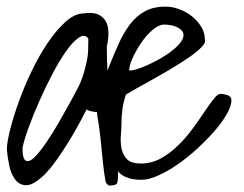

<svg xmlns="http://www.w3.org/2000/svg" viewBox="-20 -580 745 587"><path d="M302.7 -25.4Q297.9 -50.8 294.4 -86.4Q291 -122.1 287.1 -158.7Q283.2 -195.3 277.3 -227.5Q276.4 -232.4 276.4 -237.3Q271.5 -237.3 267.6 -238.3Q256.8 -239.3 248 -243.2Q246.1 -244.1 245.1 -246.1Q205.1 -168 172.9 -120.1Q135.7 -62.5 106.9 -37.6Q78.1 -12.7 58.6 -13.7Q39.1 -14.6 26.4 -31.2Q13.7 -47.9 8.3 -73.7Q2.9 -99.6 1 -122.1Q1 -143.6 10.7 -182.6Q20.5 -221.7 37.1 -268.1Q53.7 -314.5 76.7 -362.3Q99.6 -410.2 126 -449.2Q152.3 -488.3 180.7 -513.7Q209 -539.1 237.3 -539.1Q279.3 -545.9 299.3 -521Q319.3 -496.1 306.6 -437.5Q306.6 -397.5 308.6 -364.3Q312.5 -373 316.4 -383.8Q329.1 -416 343.3 -447.3Q357.4 -478.5 376.5 -504.4Q395.5 -530.3 422.9 -545.4Q450.2 -560.5 489.3 -559.6Q505.9 -559.6 526.9 -552.2Q547.9 -544.9 565.4 -531.2Q583 -517.6 594.7 -499Q606.4 -480.5 606.4 -459Q610.4 -451.2 596.7 -436.5Q583 -421.9 558.1 -404.8Q533.2 -387.7 502.9 -369.6Q472.7 -351.6 444.3 -335.9Q416 -320.3 394.5 -308.1Q373 -295.9 365.2 -291Q361.3 -280.3 358.4 -268.1Q355.5 -255.9 354 -244.1Q352.5 -232.4 352.1 -223.6Q351.6 -214.8 351.6 -209Q351.6 -190.4 349.6 -168Q347.7 -145.5 351.6 -126Q355.5 -106.4 368.2 -93.3Q380.9 -80.1 410.2 -80.1Q443.4 -80.1 471.7 -95.7Q500 -111.3 524.4 -135.3Q548.8 -159.2 568.8 -186.5Q588.9 -213.9 604.5 -237.3Q620.1 -260.7 632.8 -276.9Q645.5 -293 654.3 -293Q664.1 -293 675.8 -289.1Q687.5 -285.2 687.5 -273.4Q687.5 -255.9 673.3 -231Q659.2 -206.1 635.7 -179.2Q612.3 -152.3 583 -125.5Q553.7 -98.6 523.4 -77.6Q493.2 -56.6 463.9 -43.5Q434.6 -30.3 412.1 -30.3Q368.2 -30.3 345.7 -50.8Q342.8 -53.7 340.8 -56.6V-41Q340.8 -29.3 338.4 -21Q335.9 -12.7 314.5 -12.7Q311.5 -12.7 307.1 -17.6Q302.7 -22.5 302.7 -25.4ZM250 -461.9Q239.3 -477.5 220.7 -464.8Q202.1 -452.1 181.6 -422.9Q161.1 -393.6 139.6 -352.5Q118.2 -311.5 99.6 -269.5Q81.1 -227.5 67.4 -189.9Q53.7 -152.3 48.8 -127.9Q48.8 -92.8 59.6 -88.4Q70.3 -84 85.9 -99.6Q101.6 -115.2 121.6 -144.5Q141.6 -173.8 160.6 -207Q179.7 -240.2 196.8 -271.5Q213.9 -302.7 223.6 -322.3Q232.4 -342.8 237.3 -360.4Q242.2 -377.9 245.6 -394Q249 -410.2 249.5 -426.8Q250 -443.4 250 -461.9ZM482.4 -504.9Q465.8 -504.9 446.8 -488.8Q427.7 -472.7 412.1 -449.7Q396.5 -426.8 385.7 -403.3Q375 -379.9 375 -364.3Q390.6 -364.3 418 -375.5Q445.3 -386.7 473.1 -402.8Q501 -418.9 521 -438Q541 -457 541 -472.7Q541 -481.4 534.7 -487.8Q528.3 -494.1 519 -498Q509.8 -502 499.5 -503.4Q489.3 -504.9 482.4 -504.9Z"/></svg>

Font: Shadows Into Light
Style: Regular
Weight: 400
Designer: Kimberly Geswein
Foundry: Kimberly Geswein
Version: Version 001.000